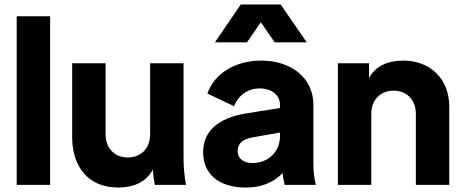

<svg xmlns="http://www.w3.org/2000/svg" viewBox="-20 -830 2081 862"><path d="M55 0H205V-757H55Z M511 12C581 12 638 -14 666 -69C667 -50 670 -28 675 0H815C807 -47 804 -80 804 -127V-546H654V-227C654 -164 613 -123 554 -123C495 -123 454 -164 454 -227V-546H304V-215C304 -79 378 12 511 12Z M1083 12C1152 12 1206 -9 1249 -53C1250 -37 1253 -20 1258 0H1398C1390 -35 1387 -60 1387 -96V-360C1387 -477 1291 -558 1153 -558C1037 -558 943 -501 911 -410L1031 -353C1049 -401 1092 -433 1146 -433C1202 -433 1237 -401 1237 -360V-345L1086 -321C955 -300 892 -238 892 -146C892 -47 965 12 1083 12ZM945 -640H1089L1151 -730L1213 -640H1357L1240 -810H1061ZM1047 -151C1047 -187 1070 -205 1113 -213L1237 -235V-218C1237 -151 1187 -98 1113 -98C1075 -98 1047 -117 1047 -151Z M1497 0H1647V-319C1647 -382 1688 -423 1747 -423C1806 -423 1847 -382 1847 -319V0H1997V-351C1997 -475 1913 -558 1790 -558C1721 -558 1665 -533 1637 -480V-546H1497Z"/></svg>

Font: Mluvka ExtraBold
Style: Regular
Weight: 800
Designer: Modified by Jiří Krblich, Original typeface by Gumpita Rahayu
Foundry: Gumpita Rahayu & Jiří Krblich
Version: Version 2.000;Glyphs 3.1.1 (3134)